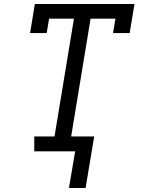

<svg xmlns="http://www.w3.org/2000/svg" viewBox="-20 -755 715 958"><path d="M324 183 355 0H151V-74H252L349 -662H225L213 -590H130L154 -735H651L627 -590H544L556 -662H432L335 -74H450L407 183Z"/></svg>

Font: Iosevka Plex Etoile
Style: Italic
Weight: 400
Italic angle: -9°
Designer: Belleve Invis
Foundry: Belleve Invis
Version: Version 25.1.1; ttfautohint (v1.8.4)